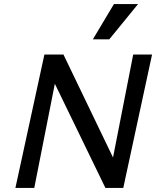

<svg xmlns="http://www.w3.org/2000/svg" viewBox="-20 -927 776 947"><path d="M56 0 199 -658H279L149 0ZM545 0H500L215 -587L233 -658H293L564 -95ZM730 -658 588 0H508L637 -658ZM438 -733 542 -907H661L519 -733Z"/></svg>

Font: Ysabeau Office SemiBold
Style: Italic
Weight: 600
Italic angle: -12°
Designer: Christian Thalmann (Catharsis Fonts)
Version: Version 2.001;gftools[0.9.30]; featfreeze: tnum,lnum,ss02